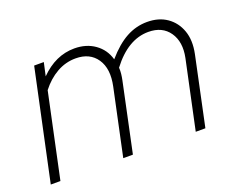

<svg xmlns="http://www.w3.org/2000/svg" viewBox="-87 -653 994 804"><g transform="rotate(-20 410.5 -251.0)"><path d="M16 0 121 -492H164L151 -433Q219 -502 303 -502Q356 -502 394 -475Q432 -448 445 -402Q490 -454 534 -478Q578 -502 627 -502Q679 -502 715 -477Q751 -452 766.5 -408.5Q782 -365 770 -307L705 0H662L727 -305Q741 -373 710.5 -417Q680 -461 618 -461Q527 -461 452 -362Q453 -349 451.5 -335Q450 -321 447 -307L382 0H339L402 -296Q418 -371 387.5 -416Q357 -461 294 -461Q249 -461 209.5 -438.5Q170 -416 139 -376L59 0Z"/></g></svg>

Font: Red Hat Display VF
Style: Italic
Weight: 300
Italic angle: -12°
Designer: Pentagram, MCKL
Foundry: Pentagram, MCKL
Version: Version 1.023